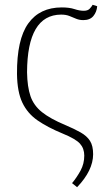

<svg xmlns="http://www.w3.org/2000/svg" viewBox="-20 -574 455 802"><path d="M51 -265Q50 -409 98 -476Q146 -543 238 -543Q270 -543 291 -536Q312 -529 330 -529Q346 -529 354 -537Q362 -545 367 -554L386 -548Q384 -524 370 -507Q356 -490 328 -490Q312 -490 298.5 -495.5Q285 -501 270.5 -507Q256 -513 235 -513Q94 -512 93 -272Q94 -211 107.5 -172Q121 -133 155.5 -105.5Q190 -78 252 -52Q290 -36 316.5 -21Q343 -6 356 14.5Q369 35 369 70Q369 138 302 208L281 191Q301 167 316.5 138.5Q332 110 332 76Q332 46 314 26Q296 6 242 -16Q179 -42 137 -71Q95 -100 73.5 -145Q52 -190 51 -265Z"/></svg>

Font: Noto Serif SemiCondensed ExtraLight
Style: Regular
Weight: 200
Width: 4
Designer: Monotype Design Team
Foundry: Monotype Imaging Inc.
Version: Version 2.014